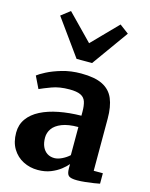

<svg xmlns="http://www.w3.org/2000/svg" viewBox="-131 -971 830 1065"><g transform="rotate(15 283.5 -438.0)"><path d="M190.5 11Q145.5 11 107 -8.5Q68.5 -28 45.2 -66Q22 -104 22 -158.5Q22 -204.5 46.8 -239Q71.5 -273.5 115.8 -296Q160 -318.5 219.2 -330Q278.5 -341.5 347.5 -342.5V-364.5Q347.5 -400.5 340 -423Q332.5 -445.5 310.5 -456Q288.5 -466.5 246.5 -466.5Q189 -466.5 146 -450.5Q103 -434.5 79 -423.5L45.5 -492.5Q58 -503 92.5 -521Q127 -539 177.2 -553.8Q227.5 -568.5 286.5 -568.5Q365 -568.5 409.8 -546Q454.5 -523.5 473.5 -478.5Q492.5 -433.5 492.5 -364.5V-65H545V-5Q533.5 -2.5 511 1Q488.5 4.5 462.8 7.2Q437 10 416.5 10Q380 10 368 -0.5Q356 -11 356 -42.5V-67Q343.5 -51.5 320.2 -33.2Q297 -15 264.5 -2Q232 11 190.5 11ZM262.5 -76.5Q282.5 -76.5 306.5 -88.2Q330.5 -100 347.5 -116V-277.5Q289.5 -277.5 253.2 -263Q217 -248.5 200.5 -225Q184 -201.5 184 -173.5Q184 -142.5 193.8 -121Q203.5 -99.5 221.2 -88Q239 -76.5 262.5 -76.5ZM240 -640 90 -848.5 141.5 -888.5 284.5 -742 426.5 -887.5 478.5 -848.5 329 -640Z"/></g></svg>

Font: Merriweather Light 18pt ExtraBold
Style: Regular
Weight: 800
Version: Version 2.100